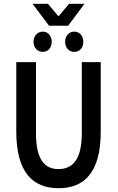

<svg xmlns="http://www.w3.org/2000/svg" viewBox="-20 -982 624 1014"><path d="M66 -287C66 -72 153 12 289 12C426 12 512 -72 512 -287V-654H412V-278C412 -136 361 -89 289 -89C218 -89 170 -136 170 -278V-654H66ZM206 -708C234 -708 253 -730 253 -761C253 -792 234 -815 206 -815C178 -815 157 -792 157 -761C157 -730 178 -708 206 -708ZM372 -708C401 -708 420 -730 420 -761C420 -792 401 -815 372 -815C344 -815 324 -792 324 -761C324 -730 344 -708 372 -708ZM345 -962 291 -898H287L233 -962H152L239 -846H340L426 -962Z"/></svg>

Font: Falling Sky
Style: Condensed
Weight: 400
Designer: Paul D. Hunt
Foundry: Adobe Systems Incorporated
Version: Version 1.02